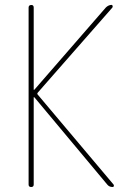

<svg xmlns="http://www.w3.org/2000/svg" viewBox="-20 -750 540 770"><path d="M94.7 -9.8V-719.7Q94.7 -729.5 105 -730Q115.2 -730.5 115.2 -719.7V-390.6Q115.2 -389.6 116.2 -389.6L118.2 -390.6L404.3 -719.7Q414.1 -729.5 426.8 -730.5Q430.7 -730.5 431.6 -726.6Q432.6 -722.7 430.7 -719.7L131.8 -378.9Q127.9 -374 130.9 -371.1L435.5 -9.8Q437.5 -6.8 436.5 -3.4Q435.5 0 431.6 0Q418 0 410.2 -9.8L118.2 -359.4Q117.2 -360.4 116.2 -360.4Q115.2 -360.4 115.2 -359.4V-9.8Q115.2 0 105 0Q94.7 0 94.7 -9.8Z"/></svg>

Font: Rounded-X Mgen+ 1mn thin
Style: Regular
Weight: 100
Designer: [Source Han Sans]
Ryoko NISHIZUKA  (kana & ideographs); Paul D. Hunt (Latin, Greek & Cyrillic); Wenlong ZHANG  (bopomofo
Version: Version 1.059.20150602